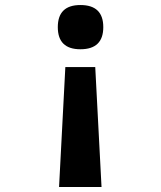

<svg xmlns="http://www.w3.org/2000/svg" viewBox="-20 -559 640 764"><path d="M210 -451Q210 -363 300 -363Q391 -363 391 -451Q391 -539 300 -539Q210 -539 210 -451ZM240 -292 215 185H384L359 -292Z"/></svg>

Font: Noto Sans Mono UI
Style: Bold
Weight: 700
Designer: Monotype Design team
Foundry: Monotype Imaging Inc.
Version: 1.000